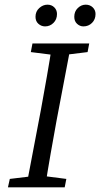

<svg xmlns="http://www.w3.org/2000/svg" viewBox="-20 -802 429 822"><path d="M173 -689Q157 -689 144.5 -700Q132 -711 132 -730Q132 -753 148 -767.5Q164 -782 183 -782Q201 -782 212.5 -770.5Q224 -759 224 -742Q224 -719 209 -704Q194 -689 173 -689ZM337 -689Q322 -689 310 -700Q298 -711 298 -730Q298 -753 313 -767.5Q328 -782 347 -782Q365 -782 377 -770.5Q389 -759 389 -742Q389 -719 374 -704Q359 -689 337 -689ZM14 0 22 -36 138 -50H155L264 -36L257 0ZM92 0 155 -331Q168 -402 180.5 -473.5Q193 -545 204 -616H285L222 -285Q209 -214 196.5 -142.5Q184 -71 173 0ZM112 -579 119 -616H362L355 -579L241 -565H223Z"/></svg>

Font: Lisu Bosa ExtraLight
Style: Italic
Weight: 200
Italic angle: -19°
Designer: David Morse, Annie Olsen, Victor Gaultney, Frank Grießhammer (Latin)
Foundry: SIL International
Version: Version 2.000